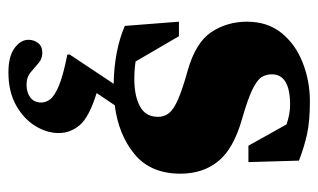

<svg xmlns="http://www.w3.org/2000/svg" viewBox="-170 -321 756 456"><g transform="rotate(90 208.0 -93.0)"><path d="M152 265Q114 265 94.2 250.5Q74.5 236 74.5 217.5Q74.5 204.5 82.2 194.5Q90 184.5 105.5 184.5Q120 184.5 130.2 193.8Q140.5 203 152 212.5Q163.5 222 181 222Q199.5 222 211.5 213Q223.5 204 223.5 187Q223.5 176 215.8 165.8Q208 155.5 183.8 145.2Q159.5 135 109.5 125V119.5L179 15Q141 14.5 105.5 7.8Q70 1 41.5 -11.5L31.5 -140H66L126 -37Q146.5 -34 167.5 -34Q208 -34 232.8 -47.5Q257.5 -61 257.5 -90Q257.5 -105 249 -116Q240.5 -127 217 -137.5Q193.5 -148 148.5 -160.5Q81 -179.5 56.2 -217Q31.5 -254.5 31.5 -301.5Q31.5 -350.5 58.5 -383.8Q85.5 -417 129 -434Q172.5 -451 221 -451Q266.5 -451 297.2 -444.5Q328 -438 361.5 -425L365 -305H326L275.5 -395.5Q251 -404 229 -404Q156.5 -404 156.5 -360.5Q156.5 -347 163.2 -336.2Q170 -325.5 192.5 -314.5Q215 -303.5 262 -290Q333 -270 362.8 -233.5Q392.5 -197 392.5 -143.5Q392.5 -73 346.5 -34.8Q300.5 3.5 230 12.5L201 55.5Q257.5 73 276.8 95.2Q296 117.5 296 145.5Q296 174 279 201.5Q262 229 229.8 247Q197.5 265 152 265Z"/></g></svg>

Font: Newsreader Text ExtraBold
Style: Regular
Weight: 800
Designer: Hugues Gentile
Foundry: Production Type
Version: Version 1.001